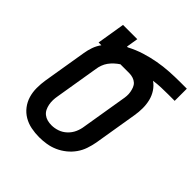

<svg xmlns="http://www.w3.org/2000/svg" viewBox="-199 -878 1028 1028"><g transform="rotate(45 315.5 -363.5)"><path d="M256 8Q224 8 194 2Q164 -4 138.5 -19Q113 -34 95 -57.5Q77 -81 68.5 -109.5Q60 -138 60 -169.5Q60 -201 65 -232L106 -480Q110 -505 118.5 -529.5Q127 -554 143 -576H122L148 -735H256L245 -668H251Q291 -689 332.5 -702Q374 -715 416 -722.5Q458 -730 499.5 -732.5Q541 -735 582 -735H631V-643H582Q555 -643 528 -642Q501 -641 473 -637Q495 -622 510 -599Q525 -576 531.5 -549.5Q538 -523 538 -494Q538 -465 533 -436L492 -188Q487 -161 478 -134.5Q469 -108 452.5 -84.5Q436 -61 413 -42.5Q390 -24 364 -12.5Q338 -1 310.5 3.5Q283 8 256 8ZM257 -84Q280 -84 303 -92Q326 -100 344.5 -117.5Q363 -135 373 -157.5Q383 -180 386 -203L427 -451Q430 -466 431 -480.5Q432 -495 429.5 -509Q427 -523 422 -536Q417 -549 407 -558Q397 -567 383 -571.5Q369 -576 354 -576H287Q272 -566 259 -554Q246 -542 236 -528Q226 -514 220 -497.5Q214 -481 212 -465L171 -217Q168 -201 167.5 -185Q167 -169 170 -153.5Q173 -138 179.5 -124.5Q186 -111 198 -101.5Q210 -92 225 -88Q240 -84 257 -84Z"/></g></svg>

Font: Iosevka Semibold Extended
Style: Italic
Weight: 600
Width: 7
Italic angle: -9°
Monospace: yes
Designer: Belleve Invis
Foundry: Belleve Invis
Version: Version 32.5.0; ttfautohint (v1.8.4)